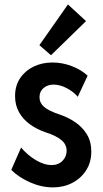

<svg xmlns="http://www.w3.org/2000/svg" viewBox="-20 -812 451 840"><path d="M211.9 7.8Q161.1 7.8 111.6 -14.2Q62 -36.1 29.3 -68.8L72.3 -166.5Q101.1 -132.3 137.5 -111.1Q173.8 -89.8 205.1 -89.8Q235.4 -89.8 253.4 -108.2Q271.5 -126.5 271.5 -152.3Q271.5 -180.7 248 -199.7Q224.6 -218.8 181.6 -232.4Q142.1 -245.6 111.6 -267.6Q81.1 -289.6 63.5 -320.6Q45.9 -351.6 45.9 -391.6Q45.9 -437 68.1 -470Q90.3 -502.9 127.4 -520.8Q164.6 -538.6 209.5 -538.6Q252.9 -538.6 294.2 -522.7Q335.4 -506.8 363.3 -481L320.3 -388.7Q301.8 -410.6 272 -426.3Q242.2 -441.9 213.9 -441.9Q188.5 -441.9 170.7 -427Q152.8 -412.1 152.8 -386.7Q152.8 -361.8 173.1 -344.2Q193.4 -326.7 242.2 -310.5Q277.3 -298.8 308.8 -277.6Q340.3 -256.3 359.9 -224.6Q379.4 -192.9 379.4 -148.9Q379.4 -102.5 357.2 -67.4Q335 -32.2 296.9 -12.2Q258.8 7.8 211.9 7.8ZM203.1 -570.3 152.3 -614.3 277.3 -792.5 356.4 -719.7Z"/></svg>

Font: Reddit Sans Condensed SemiBold
Style: Regular
Weight: 600
Designer: Stephen Hutchings
Foundry: Reddit
Version: Version 1.014